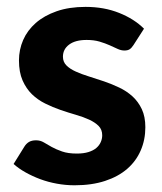

<svg xmlns="http://www.w3.org/2000/svg" viewBox="-20 -544 482 572"><path d="M377.5 -409.5Q372 -401 366.2 -397.2Q360.5 -393.5 350.5 -393.5Q340.5 -393.5 330 -398.5Q319.5 -403.5 306.5 -409.2Q293.5 -415 276.8 -420Q260 -425 238 -425Q204.5 -425 186 -411.2Q167.5 -397.5 167.5 -375Q167.5 -359.5 178 -349Q188.5 -338.5 205.8 -330.8Q223 -323 245 -316.2Q267 -309.5 290.2 -301.5Q313.5 -293.5 335.5 -283Q357.5 -272.5 374.8 -256.8Q392 -241 402.5 -218.8Q413 -196.5 413 -165Q413 -127.5 399.2 -95.8Q385.5 -64 359 -41Q332.5 -18 293 -5Q253.5 8 202 8Q175.5 8 149.5 3.2Q123.5 -1.5 100 -10.2Q76.5 -19 56 -30.5Q35.5 -42 20.5 -55.5L52.5 -107Q58 -116 66.2 -121Q74.5 -126 87.5 -126Q100 -126 110.5 -119.8Q121 -113.5 134 -106.2Q147 -99 164.8 -92.8Q182.5 -86.5 209 -86.5Q229 -86.5 243.5 -91Q258 -95.5 267 -103.2Q276 -111 280.2 -120.8Q284.5 -130.5 284.5 -141Q284.5 -158 273.8 -168.8Q263 -179.5 245.8 -187.5Q228.5 -195.5 206 -202Q183.5 -208.5 160.2 -216.5Q137 -224.5 114.8 -235.5Q92.5 -246.5 75.2 -263.2Q58 -280 47.2 -304.5Q36.5 -329 36.5 -364Q36.5 -396 49 -424.8Q61.5 -453.5 86.5 -475.5Q111.5 -497.5 148.8 -510.5Q186 -523.5 235 -523.5Q290 -523.5 335 -505.5Q380 -487.5 409 -458.5Z"/></svg>

Font: Lato 2
Style: Regular
Weight: 800
Designer: Lukasz Dziedzic with Adam Twardoch and Botio Nikoltchev
Foundry: tyPoland Lukasz Dziedzic
Version: Version 2.015; 2015-08-06; http://www.latofonts.com/